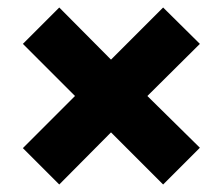

<svg xmlns="http://www.w3.org/2000/svg" viewBox="-20 -508 594 512"><path d="M138 -16 41 -113 180 -252 41 -391 138 -488 276 -349 415 -488 513 -391 373 -252 513 -114 415 -16 276 -155Z"/></svg>

Font: Cairo Play Black
Style: Regular
Weight: 900
Version: Version 3.119